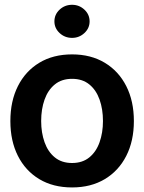

<svg xmlns="http://www.w3.org/2000/svg" viewBox="-20 -783 610 813"><path d="M285.2 10.7Q205.1 10.7 146.5 -24.4Q87.9 -59.6 55.9 -122.8Q23.9 -186 23.9 -270.5Q23.9 -355 55.9 -418.5Q87.9 -481.9 146.5 -517.3Q205.1 -552.7 285.2 -552.7Q364.7 -552.7 423.6 -517.3Q482.4 -481.9 514.6 -418.5Q546.9 -355 546.9 -270.5Q546.9 -186 514.6 -122.8Q482.4 -59.6 423.6 -24.4Q364.7 10.7 285.2 10.7ZM285.2 -92.8Q329.1 -92.8 358.2 -116.5Q387.2 -140.1 401.6 -180.7Q416 -221.2 416 -270.5Q416 -320.8 401.6 -361.3Q387.2 -401.9 358.2 -425.5Q329.1 -449.2 285.2 -449.2Q241.2 -449.2 212.2 -425.5Q183.1 -401.9 168.7 -361.3Q154.3 -320.8 154.3 -270.5Q154.3 -221.2 168.7 -180.7Q183.1 -140.1 212.2 -116.5Q241.2 -92.8 285.2 -92.8ZM285.2 -622.6Q254.4 -622.6 232.4 -643.1Q210.4 -663.6 210.4 -692.4Q210.4 -721.7 232.4 -742.2Q254.4 -762.7 285.2 -762.7Q315.4 -762.7 337.4 -742.2Q359.4 -721.7 359.4 -692.4Q359.4 -663.6 337.4 -643.1Q315.4 -622.6 285.2 -622.6Z"/></svg>

Font: Inter Tight SemiBold
Style: Regular
Weight: 600
Designer: Rasmus Andersson
Foundry: rsms
Version: Version 3.004; ttfautohint (v1.8.4.7-5d5b)